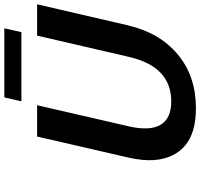

<svg xmlns="http://www.w3.org/2000/svg" viewBox="-39 -875 927 889"><g transform="rotate(-90 424.5 -430.5)"><path d="M720.2 -794.9H399.9L418 -874H737.8ZM751 -298.8V-299.8Q716.8 -153.8 616.2 -70.3Q515.6 13.2 368.2 13.2Q253.9 13.2 194.8 -37.1Q135.7 -87.4 127.9 -179.2Q124 -230 139.2 -298.8L236.8 -722.2H381.8L284.2 -298.8Q261.7 -200.7 291 -150.9Q320.3 -101.1 398.9 -101.1Q561.5 -101.1 606 -298.8L704.1 -722.2H849.1Z"/></g></svg>

Font: Perun
Style: Bold Italic
Weight: 700
Italic angle: -12°
Foundry: Copyright (c) Stefan Peev, Context Ltd, 2016
Version: Version 001.000